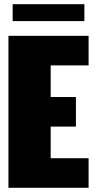

<svg xmlns="http://www.w3.org/2000/svg" viewBox="-20 -890 450 910"><path d="M379.9 -790H40V-870.1H379.9ZM20 -720.2H399.9V-580.1H220.2V-430.2H339.8V-290H220.2V-140.1H399.9V0H20Z"/></svg>

Font: Mikodacs
Style: Regular
Weight: 400
Designer: gluk (gluksza@wp.pl)
Foundry: gluk (gluksza@wp.pl)
Version: Version 0.28